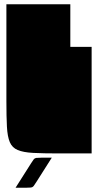

<svg xmlns="http://www.w3.org/2000/svg" viewBox="-20 -720 460 901"><path d="M255 0Q182 0 135.5 -2.5Q89 -5 63 -16Q37 -27 26 -53Q15 -79 12.5 -125.5Q10 -172 10 -245V-700H310V-500H410V0ZM223 20 150 135Q142 148 137.5 153.5Q133 159 125.5 160Q118 161 102 161H53L126 46Q134 33 138.5 27.5Q143 22 150.5 21Q158 20 174 20Z"/></svg>

Font: Badeen Display
Style: Regular
Weight: 400
Version: Version 1.000; ttfautohint (v1.8.4.7-5d5b)